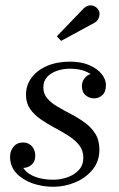

<svg xmlns="http://www.w3.org/2000/svg" viewBox="-20 -705 454 735"><path d="M184 10Q142 10 104.2 -3.2Q66.5 -16.5 42.5 -42.2Q18.5 -68 18.5 -105Q18.5 -127 31.8 -143.2Q45 -159.5 68.5 -159.5Q89 -159.5 102 -145.2Q115 -131 115 -109Q115 -86 100.5 -74Q86 -62 67 -62Q54 -62 43 -66.5Q32 -71 25.8 -80.5Q19.5 -90 19.5 -105H56.5Q56.5 -76.5 72.8 -56.8Q89 -37 117.8 -27Q146.5 -17 183.5 -17Q211.5 -17 238 -26.2Q264.5 -35.5 281.8 -54.2Q299 -73 299 -101Q299 -129 283.2 -149Q267.5 -169 242.5 -185Q217.5 -201 189.2 -216Q161 -231 136 -248.2Q111 -265.5 95.2 -288Q79.5 -310.5 79.5 -342Q79.5 -379 101 -407.8Q122.5 -436.5 160.5 -452.8Q198.5 -469 247.5 -469Q291.5 -469 322.2 -455.5Q353 -442 369.2 -421.5Q385.5 -401 385.5 -380Q385.5 -353 371.8 -340.8Q358 -328.5 340.5 -328.5Q322 -328.5 307.8 -340.2Q293.5 -352 293.5 -376.5Q293.5 -394.5 306.8 -409Q320 -423.5 340.5 -423.5Q354.5 -423.5 369.5 -411.2Q384.5 -399 384.5 -380H352.5Q352.5 -397 339.5 -411Q326.5 -425 303 -433.5Q279.5 -442 247.5 -442Q222 -442 198.8 -434.2Q175.5 -426.5 160.8 -410.8Q146 -395 146 -370.5Q146 -345.5 161.2 -328Q176.5 -310.5 201 -296.2Q225.5 -282 253.2 -267.5Q281 -253 305.2 -235.2Q329.5 -217.5 345 -192.8Q360.5 -168 360.5 -132Q360.5 -87.5 334.5 -55.8Q308.5 -24 268 -7Q227.5 10 184 10ZM214 -548.5 197.5 -566 300.5 -673Q308.5 -680.5 316.8 -683Q325 -685.5 332.8 -684Q340.5 -682.5 346.8 -678Q353 -673.5 356.5 -667.5Q361.5 -659.5 361 -649.8Q360.5 -640 355.8 -631.8Q351 -623.5 343 -618.5Z"/></svg>

Font: Bodoni Moda 9pt
Style: Italic
Weight: 400
Italic angle: -13°
Designer: Owen Earl
Foundry: indestructible type
Version: Version 2.005